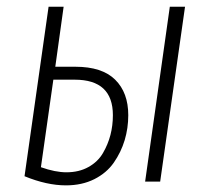

<svg xmlns="http://www.w3.org/2000/svg" viewBox="-20 -542 622 573"><path d="M205.1 -342.8Q284.7 -342.8 323.7 -304.2Q362.8 -265.6 362.8 -198.2Q362.8 -159.7 352.1 -123.8Q341.3 -87.9 319.8 -56.9Q298.3 -25.9 261.5 -7.3Q224.6 11.2 176.8 11.2Q119.6 11.2 53.2 -16.1L125 -522H169.9L145 -342.8ZM486.8 -522H532.2L458 0H413.1ZM178.2 -27.8Q215.8 -27.8 243.9 -43.5Q272 -59.1 287.1 -85Q302.2 -110.8 309.6 -139.2Q316.9 -167.5 316.9 -198.2Q316.9 -304.2 203.1 -304.2H139.2L102.1 -43Q145 -27.8 178.2 -27.8Z"/></svg>

Font: Fira Sans Compressed ExtraLight
Style: Italic
Weight: 250
Width: 3
Italic angle: -8°
Designer: Carrois Corporate & Edenspiekermann AG
Foundry: Carrois Corporate GbR & Edenspiekermann AG
Version: Version 4.203;PS 004.203;hotconv 1.0.88;makeotf.lib2.5.64775